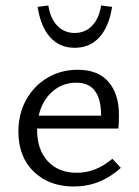

<svg xmlns="http://www.w3.org/2000/svg" viewBox="-20 -674 506 699"><path d="M117 -649 156 -654Q163 -607 188.5 -580.5Q214 -554 252 -554Q290 -554 315.5 -580.5Q341 -607 348 -654L388 -649Q377 -577 342 -538.5Q307 -500 252 -500Q197 -500 162.5 -538.5Q128 -577 117 -649ZM420 -63Q345 5 249 5Q159 5 103 -49Q47 -103 47 -195Q47 -260 75.5 -311Q104 -362 153 -391Q202 -420 263 -420Q337 -420 375 -376Q413 -332 413 -256Q413 -222 411 -206H115V-202Q115 -129 154 -87Q193 -45 260 -45Q329 -45 389 -96ZM121 -253H348V-254Q348 -373 258 -373Q207 -373 170 -340Q133 -307 121 -253Z"/></svg>

Font: Ysabeau Infant
Style: Regular
Weight: 400
Designer: Christian Thalmann (Catharsis Fonts)
Version: Version 0.003